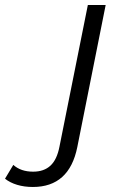

<svg xmlns="http://www.w3.org/2000/svg" viewBox="-194 -546 488 765"><path d="M-174 166 -141 111Q-111 138 -62 138Q-19 138 7 114Q33 90 43 38L156 -526H227L114 40Q82 199 -63 199Q-97 199 -125.5 190.5Q-154 182 -174 166Z"/></svg>

Font: Montserrat Alternates
Style: Italic
Weight: 400
Italic angle: -11.3°
Designer: Julieta Ulanovsky
Foundry: Julieta Ulanovsky
Version: Version 7.200